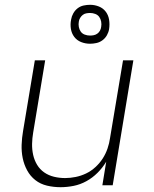

<svg xmlns="http://www.w3.org/2000/svg" viewBox="-20 -771 640 799"><path d="M232 8Q203 8 175.5 1.5Q148 -5 127 -21.5Q106 -38 93 -62Q80 -86 74.5 -113Q69 -140 70 -168.5Q71 -197 76 -226L125 -520H168L118 -219Q114 -196 113.5 -172.5Q113 -149 118 -126.5Q123 -104 134.5 -85Q146 -66 164 -53.5Q182 -41 204.5 -35.5Q227 -30 251 -30Q272 -30 294.5 -34.5Q317 -39 338 -49Q359 -59 377 -75.5Q395 -92 407.5 -111.5Q420 -131 427.5 -153Q435 -175 438 -197L492 -520H535L449 0H406L422 -98Q407 -73 386 -52Q365 -31 339.5 -17Q314 -3 286.5 2.5Q259 8 232 8ZM355 -589Q335 -589 317.5 -596Q300 -603 289 -617.5Q278 -632 275 -651Q272 -670 276 -690Q278 -703 285 -715.5Q292 -728 303 -736.5Q314 -745 327.5 -748Q341 -751 355 -751Q374 -751 391.5 -744Q409 -737 420 -722.5Q431 -708 434 -689Q437 -670 434 -650Q432 -637 425 -624.5Q418 -612 406.5 -603.5Q395 -595 381.5 -592Q368 -589 355 -589ZM355 -623Q362 -623 370 -624.5Q378 -626 385 -631Q392 -636 396 -643.5Q400 -651 401 -659Q403 -670 401 -681Q399 -692 393 -700.5Q387 -709 376.5 -713Q366 -717 355 -717Q347 -717 339 -715.5Q331 -714 324.5 -709Q318 -704 313.5 -696.5Q309 -689 308 -681Q306 -670 308 -659Q310 -648 316 -639.5Q322 -631 332.5 -627Q343 -623 355 -623Z"/></svg>

Font: Iosevka SS04 XLt Ex
Style: Italic
Weight: 200
Width: 7
Italic angle: -9°
Monospace: yes
Designer: Belleve Invis
Foundry: Belleve Invis
Version: Version 19.0.0; ttfautohint (v1.8.4)